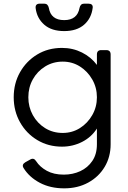

<svg xmlns="http://www.w3.org/2000/svg" viewBox="-20 -810 702 1050"><path d="M331 220Q255 220 197.5 189.5Q140 159 109 109Q97 90 119 77L146 62Q165 51 178 72Q198 103 236 124Q274 145 329 145Q378 145 419 126Q460 107 485 70Q510 33 510 -21V-107Q480 -60 429 -34Q378 -8 319 -8Q244 -8 184 -44Q124 -80 89.5 -141.5Q55 -203 55 -278Q55 -354 89.5 -415Q124 -476 183.5 -512Q243 -548 319 -548Q378 -548 428 -523Q478 -498 510 -455V-512Q510 -536 534 -536H561Q585 -536 585 -512V-21Q585 48 552.5 102.5Q520 157 462.5 188.5Q405 220 331 220ZM323 -83Q375 -83 417 -109.5Q459 -136 484.5 -180.5Q510 -225 510 -278Q510 -331 484.5 -375.5Q459 -420 417 -446.5Q375 -473 323 -473Q270 -473 227 -446.5Q184 -420 159.5 -376Q135 -332 135 -278Q135 -225 159.5 -180.5Q184 -136 226.5 -109.5Q269 -83 323 -83ZM331 -640Q262 -640 222 -675Q182 -710 175 -765Q172 -790 198 -790H222Q242 -790 247 -767Q258 -700 331 -700Q403 -700 415 -767Q420 -790 440 -790H463Q489 -790 487 -768Q480 -710 440 -675Q400 -640 331 -640Z"/></svg>

Font: Pitagon Sans Text
Style: Regular
Weight: 400
Designer: Travis Tran
Foundry: Pitagon
Version: Version 1.001; ttfautohint (v1.8.4.7-5d5b);gftools[0.9.26]